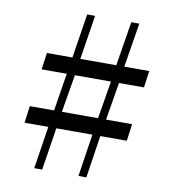

<svg xmlns="http://www.w3.org/2000/svg" viewBox="-85 -845 834 920"><g transform="rotate(10 332.0 -385.0)"><path d="M175 -207H59.5L70.5 -289.5H188.5L218 -473H95.5L107 -554.5H231L265 -770H303.5L269.5 -554.5H444.5L479.5 -770H518.5L483.5 -554.5H605L593.5 -473H472L441.5 -289.5H568L557 -207H428L396.5 -0.5H358L389.5 -207H214L181.5 -0.5H143ZM402.5 -289.5 433 -473H257.5L226.5 -289.5Z"/></g></svg>

Font: Merriweather 120pt SemiBold
Style: Regular
Weight: 600
Version: Version 2.100